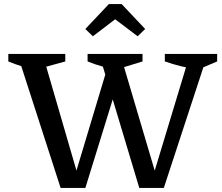

<svg xmlns="http://www.w3.org/2000/svg" viewBox="-20 -927 1094 947"><path d="M667 0 472 -650H576L753 -52H733L914 -650H1001L788 0ZM279 0 69 -650H193L367 -52H347L514 -608L567 -537L401 0ZM157 -584Q122 -590 88 -600Q54 -610 21 -624V-661H302V-624ZM553 -584Q517 -590 481.5 -600Q446 -610 412 -624V-661H683V-624ZM957 -584Q915 -590 874 -600Q833 -610 793 -624V-661H1051V-624ZM580 -907 696 -784 659 -748 548 -832 438 -748 401 -784 517 -907Z"/></svg>

Font: Piazzolla Thin SemiBold
Style: Regular
Weight: 600
Version: Version 2.005